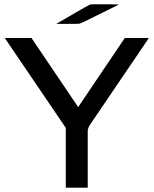

<svg xmlns="http://www.w3.org/2000/svg" viewBox="-20 -871 715 891"><path d="M2 -694.8H126L342.8 -374L559.1 -694.8H670.9L398.9 -293.9Q386.7 -274.9 387.2 -263.2V0H285.2V-277.8ZM241.2 -760.3Q390.1 -847.2 396 -849.1Q400.9 -851.1 408.2 -851.1H496.1L532.2 -850.1L370.1 -770L349.1 -761.2L332 -760.3Z"/></svg>

Font: CMU Bright
Style: SemiBold
Weight: 600
Version: Version 0.7.0